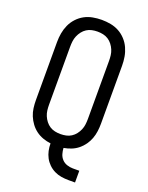

<svg xmlns="http://www.w3.org/2000/svg" viewBox="-166 -827 832 1076"><g transform="rotate(20 250.0 -289.0)"><path d="M381 165Q359 165 337.5 161.5Q316 158 296.5 148.5Q277 139 261 123.5Q245 108 235 89Q225 70 220.5 49Q216 28 216 6Q192 3 169.5 -5Q147 -13 128 -27Q109 -41 94.5 -60.5Q80 -80 71 -102Q62 -124 59 -147.5Q56 -171 56 -195V-540Q56 -567 60.5 -593Q65 -619 76 -643.5Q87 -668 105.5 -688Q124 -708 147 -720.5Q170 -733 196.5 -738Q223 -743 250 -743Q277 -743 303.5 -738Q330 -733 353 -720.5Q376 -708 394.5 -688Q413 -668 424 -643.5Q435 -619 439.5 -593Q444 -567 444 -540V-195Q444 -172 441 -149Q438 -126 430 -104.5Q422 -83 408.5 -64Q395 -45 377 -30.5Q359 -16 337.5 -7.5Q316 1 293 5Q294 23 299 40Q304 57 316 70Q328 83 345.5 89Q363 95 381 95H420V165ZM250 -62Q267 -62 283.5 -65.5Q300 -69 314 -78Q328 -87 338.5 -100.5Q349 -114 355.5 -129.5Q362 -145 364 -161.5Q366 -178 366 -195V-540Q366 -557 364 -573.5Q362 -590 355.5 -605.5Q349 -621 338.5 -634.5Q328 -648 314 -657Q300 -666 283.5 -669.5Q267 -673 250 -673Q233 -673 216.5 -669.5Q200 -666 186 -657Q172 -648 161.5 -634.5Q151 -621 144.5 -605.5Q138 -590 136 -573.5Q134 -557 134 -540V-195Q134 -178 136 -161.5Q138 -145 144.5 -129.5Q151 -114 161.5 -100.5Q172 -87 186 -78Q200 -69 216.5 -65.5Q233 -62 250 -62Z"/></g></svg>

Font: Iosevka SS18
Style: Regular
Weight: 400
Monospace: yes
Designer: Belleve Invis
Foundry: Belleve Invis
Version: Version 25.1.1; ttfautohint (v1.8.4)